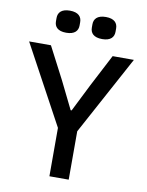

<svg xmlns="http://www.w3.org/2000/svg" viewBox="-97 -968 794 1037"><g transform="rotate(10 300.0 -450.0)"><path d="M353 0V-265.3L587.4 -698.2H470.9L379.6 -522.7L303.6 -371.1H298.3L223.7 -522.7L132.5 -698.2H12.8L247.2 -265.3V0ZM136.7 -830.6C136.7 -801.5 154.1 -779.1 201.3 -779.1C248.6 -779.1 266.3 -801.5 266.3 -830.6V-848.7C266.3 -877.5 248.6 -900.2 201.3 -900.2C154.1 -900.2 136.7 -877.5 136.7 -848.7ZM333.5 -830.6C333.5 -801.5 351.2 -779.1 398.8 -779.1C445.7 -779.1 463.4 -801.5 463.4 -830.6V-848.7C463.4 -877.5 445.7 -900.2 398.8 -900.2C351.2 -900.2 333.5 -877.5 333.5 -848.7Z"/></g></svg>

Font: Margiela Mono Medium
Style: Regular
Weight: 500
Designer: Mike Abbink, Paul van der Laan, Pieter van Rosmalen
Foundry: Bold Monday
Version: Version 2.003 2021